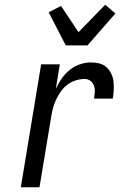

<svg xmlns="http://www.w3.org/2000/svg" viewBox="-20 -792 540 812"><path d="M68 0 154 -520H233L216 -416Q226 -438 240.5 -459Q255 -480 274.5 -496Q294 -512 318 -520Q342 -528 365 -528Q384 -528 401 -523.5Q418 -519 430.5 -507.5Q443 -496 450.5 -480.5Q458 -465 460 -447.5Q462 -430 461 -411.5Q460 -393 457 -375H378Q380 -389 381 -403Q382 -417 377.5 -429.5Q373 -442 362.5 -450Q352 -458 338 -458Q319 -458 300 -452Q281 -446 264.5 -433.5Q248 -421 236.5 -404Q225 -387 216.5 -369Q208 -351 203.5 -332.5Q199 -314 196 -295L147 0ZM258 -600 186 -740 238 -767 312 -656 425 -772 468 -735 350 -600Z"/></svg>

Font: Iosevka Term Curly
Style: Italic
Weight: 400
Italic angle: -9°
Designer: Belleve Invis
Foundry: Belleve Invis
Version: Version 32.3.0